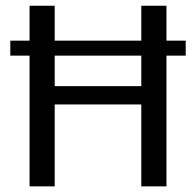

<svg xmlns="http://www.w3.org/2000/svg" viewBox="-20 -662 696 682"><path d="M571.3 -517.6H639.6V-464.4H571.3V0H481.9V-291H174.3V0H85V-464.4H16.6V-517.6H85V-641.6H174.3V-517.6H481.9V-641.6H571.3ZM174.3 -356H481.9V-464.4H174.3Z"/></svg>

Font: Carlito
Style: Regular
Weight: 400
Designer: Lukasz Dziedzic
Foundry: tyPoland Lukasz Dziedzic
Version: Version 1.104